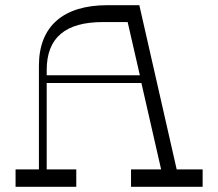

<svg xmlns="http://www.w3.org/2000/svg" viewBox="-20 -720 841 740"><path d="M661 -67 517 -700H394C224 -700 130 -619 130 -467V-67H40V0H274V-67H160V-400H525L601 -67H485V0H761V-67ZM160 -430V-450C160 -575 232 -635 377 -635H472L519 -430Z"/></svg>

Font: Space Cowgirl Light
Style: Regular
Weight: 300
Designer: Valery Marier
Foundry: Valery Marier
Version: Version 1.000;hotconv 1.0.109;makeotfexe 2.5.65596